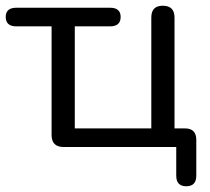

<svg xmlns="http://www.w3.org/2000/svg" viewBox="-22 -513 733 670"><path d="M593 100V0H200Q158 0 158 -42V-421H35Q-2 -421 -2 -454Q-2 -486 35 -486H362Q399 -486 399 -454Q399 -421 362 -421H239V-65H506V-452Q506 -493 546 -493Q587 -493 587 -452V-65H623Q663 -65 663 -25V100Q663 137 628 137Q593 137 593 100Z"/></svg>

Font: Nunito
Style: Regular
Weight: 400
Designer: Vernon Adams
Foundry: Vernon Adams
Version: Version 3.602